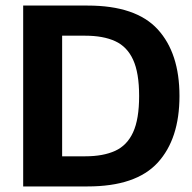

<svg xmlns="http://www.w3.org/2000/svg" viewBox="-20 -670 690 690"><path d="M295 0H63.3V-650H295Q468.3 -650 546.7 -564.6Q625 -479.2 625 -325Q625 -170.8 546.7 -85.4Q468.3 0 295 0ZM203.3 -541.7V-108.3H286.7Q350.8 -108.3 393.8 -127.9Q436.7 -147.5 458.3 -194.6Q480 -241.7 480 -325Q480 -408.3 458.3 -455.4Q436.7 -502.5 393.8 -522.1Q350.8 -541.7 286.7 -541.7Z"/></svg>

Font: Familjen Grotesk Variable
Style: Regular
Weight: 400
Designer: Anders Wikstroem, Jonas Baeckman, Matilda Gysing, Kristian Moeller
Foundry: Familjen STHLM AB
Version: Version 2.000